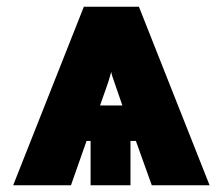

<svg xmlns="http://www.w3.org/2000/svg" viewBox="-20 -548 661 568"><path d="M19 0H190L236 -131H248V0H366V-131H382L429 0H600L391 -528H228ZM276 -236C287 -269 300 -300 309 -335L312 -323L342 -236Z"/></svg>

Font: Asimov Pro
Style: Ult
Weight: 900
Designer: Google
Version: Version 2.000980; 2014